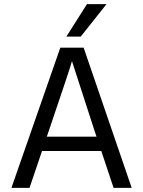

<svg xmlns="http://www.w3.org/2000/svg" viewBox="-20 -903 688 923"><path d="M492 -883 368 -727H299L398 -883ZM205 -246H444L431 -285L326 -609Q314 -566 218 -284ZM526 0 467 -177H182L122 0H35L270 -674H382L613 0Z"/></svg>

Font: Hind
Style: Regular
Weight: 400
Designer: Manushi Parikh, Satya Rajpurohit
Foundry: Indian Type Foundry
Version: Version 2.000;PS 1.0;hotconv 1.0.79;makeotf.lib2.5.61930